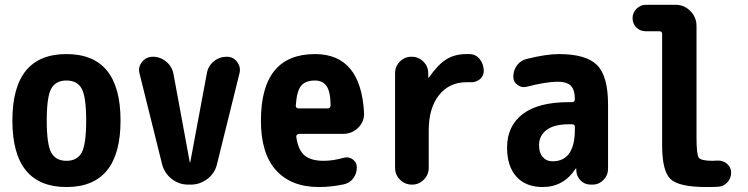

<svg xmlns="http://www.w3.org/2000/svg" viewBox="-20 -750 3040 780"><path d="M188 -130.4Q206.1 -96.7 250 -96.7Q293.9 -96.7 312 -130.4Q330.1 -164.1 330.1 -260.3Q330.1 -356.4 312 -389.6Q293.9 -422.9 250 -422.9Q206.1 -422.9 188 -389.6Q169.9 -356.4 169.9 -260.3Q169.9 -164.1 188 -130.4ZM30.3 -260.3Q30.3 -530.3 250 -530.3Q469.7 -530.3 469.7 -260.3Q469.7 9.8 250 9.8Q30.3 9.8 30.3 -260.3Z M901.4 -519.5Q927.7 -519.5 943.4 -498.5Q959 -477.5 953.1 -453.1L861.3 -82Q852.5 -45.9 822.3 -22.9Q792 0 754.9 0H745.1Q707 0 677.7 -22.9Q648.4 -45.9 638.7 -82L546.9 -451.2Q540 -477.5 557.1 -498.5Q574.2 -519.5 600.6 -519.5Q630.9 -519.5 654.8 -500Q678.7 -480.5 684.6 -450.2L751 -90.8Q751 -89.8 752 -89.8Q752.9 -89.8 752.9 -90.8L820.3 -452.1Q825.2 -481.4 848.1 -500.5Q871.1 -519.5 901.4 -519.5Z M1311.5 -309.6Q1322.3 -309.6 1323.2 -322.3Q1322.3 -377.9 1306.6 -400.4Q1291 -422.9 1259.8 -422.9Q1220.7 -422.9 1203.1 -401.4Q1185.5 -379.9 1181.6 -320.3Q1181.6 -310.5 1193.4 -309.6ZM1259.8 -530.3Q1446.3 -530.3 1459 -291Q1460 -254.9 1434.6 -230.5Q1409.2 -206.1 1373 -206.1H1194.3Q1190.4 -206.1 1186.5 -202.1Q1182.6 -198.2 1183.6 -194.3Q1191.4 -139.6 1217.8 -118.2Q1244.1 -96.7 1294.9 -96.7Q1333 -96.7 1377.9 -109.4Q1397.5 -114.3 1413.6 -102.1Q1429.7 -89.8 1429.7 -70.3Q1429.7 -44.9 1415 -25.4Q1400.4 -5.9 1376 -1Q1326.2 9.8 1275.4 9.8Q1163.1 9.8 1101.6 -58.1Q1040 -126 1040 -259.8Q1040 -530.3 1259.8 -530.3Z M1888.7 -530.3Q1914.1 -529.3 1929.7 -508.8Q1945.3 -488.3 1945.3 -461.9Q1945.3 -440.4 1928.2 -427.2Q1911.1 -414.1 1888.7 -416H1875Q1805.7 -416 1763.7 -363.8Q1721.7 -311.5 1721.7 -219.7V-68.4Q1721.7 -40 1701.7 -20Q1681.6 0 1654.3 0Q1625 0 1605 -20Q1585 -40 1585 -68.4V-452.1Q1585 -480.5 1604.5 -500Q1624 -519.5 1651.9 -519.5Q1679.7 -519.5 1699.7 -500Q1719.7 -480.5 1719.7 -452.1V-435.5Q1719.7 -434.6 1720.7 -434.6Q1722.7 -434.6 1722.7 -435.5Q1758.8 -487.3 1793 -508.8Q1827.1 -530.3 1875 -530.3Z M2315.4 -224.6V-234.4Q2315.4 -245.1 2303.7 -245.1H2290Q2231.4 -245.1 2200.7 -222.2Q2169.9 -199.2 2169.9 -160.2Q2169.9 -128.9 2185.1 -111.8Q2200.2 -94.7 2224.6 -94.7Q2315.4 -94.7 2315.4 -224.6ZM2250 -530.3Q2361.3 -530.3 2405.8 -485.4Q2450.2 -440.4 2450.2 -325.2V-64.5Q2450.2 -38.1 2431.6 -19Q2413.1 0 2386.7 0H2379.9Q2355.5 0 2338.9 -16.6Q2322.3 -33.2 2321.3 -56.6V-64.5Q2321.3 -65.4 2320.3 -65.4Q2318.4 -65.4 2318.4 -64.5Q2269.5 9.8 2184.6 9.8Q2116.2 9.8 2078.1 -32.2Q2040 -74.2 2040 -150.4Q2040 -238.3 2103.5 -286.6Q2167 -335 2290 -335H2303.7Q2314.5 -335 2315.4 -345.7Q2315.4 -384.8 2299.3 -401.4Q2283.2 -418 2245.1 -418Q2200.2 -418 2119.1 -397.5Q2099.6 -392.6 2082.5 -404.8Q2065.4 -417 2065.4 -438.5Q2065.4 -464.8 2080.6 -484.9Q2095.7 -504.9 2120.1 -510.7Q2199.2 -530.3 2250 -530.3Z M2894.5 -97.7Q2917 -98.6 2933.6 -84.5Q2950.2 -70.3 2950.2 -48.8Q2950.2 -25.4 2934.6 -8.8Q2918.9 7.8 2896.5 8.8Q2881.8 9.8 2849.6 9.8Q2738.3 9.8 2704.1 -22.5Q2669.9 -54.7 2669.9 -160.2V-612.3Q2669.9 -623 2659.2 -623H2603.5Q2580.1 -623 2564.9 -638.7Q2549.8 -654.3 2549.8 -676.3Q2549.8 -698.2 2565.9 -714.4Q2582 -730.5 2603.5 -730.5H2724.6Q2759.8 -730.5 2784.7 -705.1Q2809.6 -679.7 2809.6 -644.5V-190.4Q2809.6 -122.1 2818.8 -109.4Q2828.1 -96.7 2875 -96.7Q2877.9 -96.7 2884.3 -97.2Q2890.6 -97.7 2894.5 -97.7Z"/></svg>

Font: Rounded-X Mgen+ 2m bold
Style: Bold
Weight: 700
Designer: [Source Han Sans]
Ryoko NISHIZUKA  (kana & ideographs); Paul D. Hunt (Latin, Greek & Cyrillic); Wenlong ZHANG  (bopomofo
Version: Version 1.059.20150602